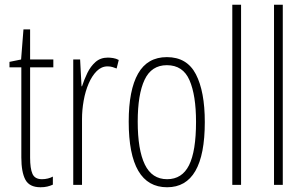

<svg xmlns="http://www.w3.org/2000/svg" viewBox="-20 -780 1282 810"><path d="M157 -24Q170 -24 182 -27Q194 -30 203 -35V-1Q192 4 179.5 7Q167 10 151 10Q104 10 87 -22Q70 -54 70 -116V-496H20V-519L69 -529L79 -656H107V-529H205V-496H107V-115Q107 -69 117 -46.5Q127 -24 157 -24Z M435 -537Q445 -537 457.5 -535Q470 -533 481 -527L472 -491Q465 -494 455 -497Q445 -500 434 -500Q408 -500 388 -480Q368 -460 354 -427.5Q340 -395 333 -355.5Q326 -316 326 -278V0H289V-529H318L324 -416H326Q335 -444 348.5 -472Q362 -500 383 -518.5Q404 -537 435 -537Z M844 -265Q844 10 685 10Q523 10 523 -267Q523 -400 562.5 -469.5Q602 -539 684 -539Q769 -539 806.5 -466.5Q844 -394 844 -265ZM561 -267Q561 -148 591 -86Q621 -24 685 -24Q748 -24 777.5 -83Q807 -142 807 -266Q807 -378 779.5 -441.5Q752 -505 684 -505Q619 -505 590 -443.5Q561 -382 561 -267Z M997 0H960V-760H997Z M1173 0H1136V-760H1173Z"/></svg>

Font: Noto Sans Devanagari ExtraCondensed ExtraLight
Style: Regular
Weight: 200
Width: 2
Designer: Jelle Bosma - Monotype Design Team
Foundry: Monotype Imaging Inc.
Version: Version 2.004; ttfautohint (v1.8.4.7-5d5b)